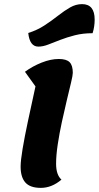

<svg xmlns="http://www.w3.org/2000/svg" viewBox="-20 -886 479 931"><path d="M178 25Q126 25 103 -1Q80 -27 80 -78Q80 -107 89.5 -164Q99 -221 115.5 -298.5Q132 -376 152 -467L101 -538Q138 -565 182 -582.5Q226 -600 265 -600Q302 -600 317.5 -584.5Q333 -569 333 -533Q333 -521 324.5 -485.5Q316 -450 304 -400Q292 -350 280 -294.5Q268 -239 260 -186Q252 -133 252 -92Q252 -38 278 -15Q231 25 178 25ZM166 -660Q124 -660 117 -726Q161 -740 196 -763Q231 -786 261.5 -810Q292 -834 320 -850Q348 -866 378 -866Q439 -866 439 -791Q439 -757 429 -725Q382 -725 343 -715Q304 -705 272 -692.5Q240 -680 214 -670Q188 -660 166 -660Z"/></svg>

Font: Lemonada SemiBold
Style: Regular
Weight: 600
Designer: Mohamed Gaber (Arabic), Eduardo Tunni (Latin)
Foundry: Kief Type Foundry
Version: Version 4.005; ttfautohint (v1.8.3)